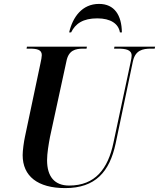

<svg xmlns="http://www.w3.org/2000/svg" viewBox="-20 -953 814 983"><path d="M334 -787H344C366 -832 405 -859 478 -859C547 -859 587 -831 594 -787H604C603 -875 566 -933 487 -933C400 -933 352 -865 334 -787ZM314 10C468 10 541 -73 572 -218L660 -637C672 -696 710 -704 754 -704H772L774 -714H566L564 -704H581C623 -704 654 -699 654 -668C654 -662 652 -648 649 -636L561 -223C533 -88 467 -3 334 -3C260 -3 221 -48 221 -133C221 -168 229 -215 236 -252L320 -639C331 -696 366 -704 407 -704H423L425 -714H118L116 -704H130C169 -704 194 -699 194 -671C194 -662 191 -646 187 -628L108 -254C102 -227 96 -182 96 -159C96 -51 173 10 314 10Z"/></svg>

Font: Noto Serif Display SemiCondensed SemiBold
Style: Italic
Weight: 600
Width: 4
Italic angle: -12°
Designer: Monotype Design Team
Foundry: Monotype Imaging Inc.
Version: Version 2.009